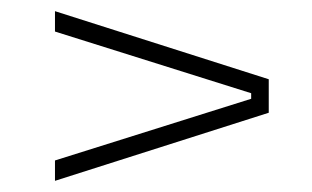

<svg xmlns="http://www.w3.org/2000/svg" viewBox="-20 -484 559 344"><path d="M430 -307V-317L78.5 -427.5V-464L461.5 -342V-282L78.5 -160V-196.5Z"/></svg>

Font: Anek Devanagari Medium ExtraLight
Style: Regular
Weight: 250
Version: Version 1.003